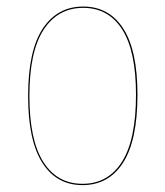

<svg xmlns="http://www.w3.org/2000/svg" viewBox="-20 -547 497 577"><path d="M393.1 -262.2Q393.1 -125.5 349.9 -58.1Q306.6 9.3 228 9.3Q149.9 9.3 107.2 -57.9Q64.5 -125 64.5 -258.3Q64.5 -394.5 108.4 -460.9Q152.3 -527.3 230 -527.3Q307.6 -527.3 350.3 -461.4Q393.1 -395.5 393.1 -262.2ZM68.4 -258.3Q68.4 -126.5 110.1 -60.5Q151.9 5.4 228 5.4Q304.7 5.4 346.7 -61Q388.7 -127.4 388.7 -262.2Q388.7 -393.6 347.2 -458.5Q305.7 -523.4 230 -523.4Q154.3 -523.4 111.3 -458Q68.4 -392.6 68.4 -258.3Z"/></svg>

Font: Fira Sans Compressed Four
Style: Regular
Weight: 100
Width: 1
Designer: Carrois Corporate & Edenspiekermann AG
Foundry: Carrois Corporate GbR & Edenspiekermann AG
Version: Version 4.203;PS 004.203;hotconv 1.0.88;makeotf.lib2.5.64775